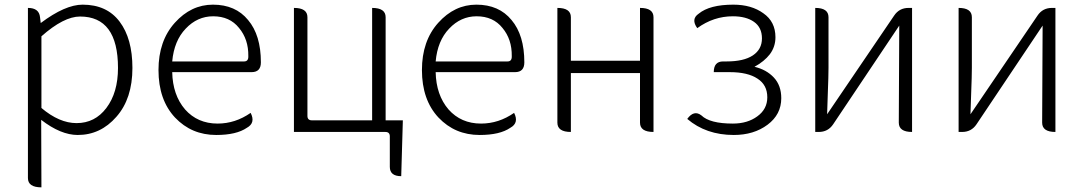

<svg xmlns="http://www.w3.org/2000/svg" viewBox="-20 -567 4655 825"><path d="M158 238Q100 238 100 198V-533Q148 -533 152 -493L155 -468Q260 -547 335 -547Q439 -547 494 -474Q549 -401 549 -275Q549 -143 480 -65Q412 13 314 13Q241 13 157 -52L158 238ZM309 -38Q388 -38 437 -103Q487 -169 487 -275Q487 -496 324 -496Q254 -496 158 -411V-103Q235 -38 309 -38Z M909 13Q803 13 732 -62Q661 -138 661 -266Q661 -391 731 -469Q801 -547 895 -547Q992 -547 1046 -481Q1101 -416 1101 -299Q1101 -257 1061 -257H720Q722 -159 775 -97Q829 -36 915 -36Q991 -36 1057 -82Q1079 -39 1041 -18Q996 13 909 13ZM720 -303H1029Q1048 -303 1047 -326Q1048 -398 1007 -447Q967 -497 896 -497Q828 -497 778 -444Q728 -392 720 -303Z M1704 190Q1655 190 1655 150V19Q1655 0 1636 0H1243V-533Q1301 -533 1301 -493V-69Q1301 -50 1320 -50H1579V-533Q1637 -533 1637 -493V-50H1711L1704 190Z M2041 13Q1935 13 1864 -62Q1793 -138 1793 -266Q1793 -391 1863 -469Q1933 -547 2027 -547Q2124 -547 2178 -481Q2233 -416 2233 -299Q2233 -257 2193 -257H1852Q1854 -159 1907 -97Q1961 -36 2047 -36Q2123 -36 2189 -82Q2211 -39 2173 -18Q2128 13 2041 13ZM1852 -303H2161Q2180 -303 2179 -326Q2180 -398 2139 -447Q2099 -497 2028 -497Q1960 -497 1910 -444Q1860 -392 1852 -303Z M2433 0Q2375 0 2375 -40V-533Q2433 -533 2433 -493V-306H2730V-533Q2788 -533 2788 -493V0Q2730 0 2730 -40V-253H2433V0Z M3133 13Q3014 13 2933 -56Q2962 -96 2994 -71Q3030 -36 3129 -36Q3192 -36 3234 -67Q3277 -98 3277 -149Q3277 -202 3235 -229Q3193 -257 3116 -257H3047Q3047 -303 3087 -303H3102Q3176 -303 3215 -329Q3254 -355 3254 -402Q3254 -449 3220 -473Q3186 -497 3129 -497Q3046 -497 2976 -446Q2948 -485 2982 -508Q3029 -547 3131 -547Q3209 -547 3260 -510Q3312 -474 3312 -407Q3312 -366 3288 -334Q3264 -303 3222 -280Q3273 -268 3305 -234Q3337 -200 3337 -145Q3337 -75 3278 -31Q3219 13 3133 13Z M3483 0V-533Q3540 -533 3540 -493V-276Q3540 -242 3537 -166L3534 -76L3822 -500Q3844 -533 3884 -533H3899V0Q3842 0 3842 -40L3844 -457L3560 -33Q3538 0 3498 0Z M4099 0V-533Q4156 -533 4156 -493V-276Q4156 -242 4153 -166L4150 -76L4438 -500Q4460 -533 4500 -533H4515V0Q4458 0 4458 -40L4460 -457L4176 -33Q4154 0 4114 0Z"/></svg>

Font: Swei Half Moon CJK SC
Style: Light
Weight: 300
Version: Version 2.071